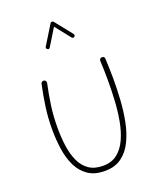

<svg xmlns="http://www.w3.org/2000/svg" viewBox="-180 -1114 1018 1232"><g transform="rotate(-20 329.5 -497.5)"><path d="M149.9 -668.9Q156.7 -667.5 160.9 -660.9Q165 -654.3 163.6 -647.5Q147.9 -575.2 137.9 -504.2Q127.9 -433.1 127.9 -353Q127.9 -287.1 136.2 -228Q144.5 -168.9 165.5 -123.3Q186.5 -77.6 224.1 -51.3Q261.7 -24.9 320.3 -24.9Q378.9 -24.9 418 -55.7Q457 -86.4 480.7 -138.7Q504.4 -190.9 516.4 -256.3Q528.3 -321.8 532.2 -392.1Q536.1 -462.4 536.1 -527.8Q536.1 -561 535.2 -596.7Q534.2 -632.3 532.7 -663.6Q532.2 -671.4 537.1 -676.8Q542 -682.1 549.3 -682.1Q567.4 -683.1 568.4 -665.5Q569.8 -634.3 571 -598.1Q572.3 -562 572.3 -527.8Q572.3 -460.4 567.9 -386.2Q563.5 -312 549.8 -241.7Q536.1 -171.4 508.5 -114.3Q481 -57.1 435.1 -23.4Q389.2 10.3 320.3 10.3Q251 10.3 206.3 -20.3Q161.6 -50.8 136.5 -102.5Q111.3 -154.3 101.6 -219.7Q91.8 -285.2 91.8 -355Q91.8 -436 102.1 -508.8Q112.3 -581.5 128.4 -655.3Q129.9 -662.1 136.5 -666.3Q143.1 -670.4 149.9 -668.9ZM239.3 -851.6Q228.5 -857.9 234.9 -869.1L315.9 -1000.5Q319.8 -1006.8 326.9 -1006.3Q334 -1005.9 337.4 -1002L431.2 -884.3Q434.6 -880.4 433.8 -874.8Q433.1 -869.1 429.2 -865.7Q425.3 -862.3 419.7 -863.3Q414.1 -864.3 410.6 -868.2L328.6 -971.7L257.3 -855.5Q250 -844.2 239.3 -851.6Z"/></g></svg>

Font: Mikhak ExtraLight
Style: Regular
Weight: 200
Designer: Amin Abedi
Version: Version 3.3